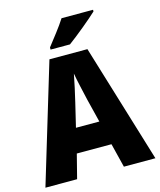

<svg xmlns="http://www.w3.org/2000/svg" viewBox="-133 -1023 930 1118"><g transform="rotate(-15 331.5 -464.5)"><path d="M536 -919V-929H346C318 -884 270 -825 237 -782V-769H354C406 -807 497 -882 536 -919ZM473 0H663L445 -716H216L0 0H191L228 -145H437ZM368 -432 403 -291H262L296 -433C307 -479 324 -555 332 -599C339 -555 359 -473 368 -432Z"/></g></svg>

Font: Noto Sans Bengali SemiCondensed ExtraBold
Style: Regular
Weight: 800
Width: 4
Designer: Joana Ranito - Universal Thirst; Jelle Bosma - Monotype Design Team
Foundry: Universal Thirst ehf.
Version: Version 3.000